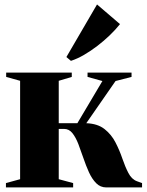

<svg xmlns="http://www.w3.org/2000/svg" viewBox="-20 -820 644 840"><path d="M6 0V-19L68 -36V-466.5L7 -483.5V-502.5H294V-483.5L237 -466.5V-281H318.5L428 -465.5L363 -483.5V-502.5H555.5V-483.5L485.5 -465.5L357.5 -281Q407.5 -279 437.5 -255.2Q467.5 -231.5 485.2 -197Q503 -162.5 515.2 -126.5Q527.5 -90.5 541.8 -63Q556 -35.5 579.5 -27L601.5 -19V0H445.5Q419 0 400.8 -18.5Q382.5 -37 369.2 -66.2Q356 -95.5 345 -128Q334 -160.5 322.8 -189.8Q311.5 -219 296.8 -237.5Q282 -256 260.5 -256H237V-36L300 -19V0ZM290 -554 270.5 -570.5 404.5 -800.5 505 -714.5Q485.5 -690 460 -665.5Q434.5 -641 405.8 -619Q377 -597 347.8 -580Q318.5 -563 291 -554Z"/></svg>

Font: Merriweather 144pt Black
Style: Regular
Weight: 900
Version: Version 2.100